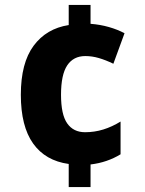

<svg xmlns="http://www.w3.org/2000/svg" viewBox="-20 -744 583 774"><path d="M345 -648Q384 -645 419 -635Q454 -625 482 -610L437 -487Q406 -502 378.5 -510Q351 -518 324 -518Q276 -518 251 -480.5Q226 -443 226 -362Q226 -282 251 -246.5Q276 -211 323 -211Q361 -211 396.5 -222Q432 -233 466 -254V-122Q440 -106 409.5 -95.5Q379 -85 345 -81V10H257V-83Q163 -96 113.5 -165.5Q64 -235 64 -362Q64 -490 115.5 -559.5Q167 -629 257 -643V-724H345Z"/></svg>

Font: Noto Sans SemiCondensed ExtraBold
Style: Regular
Weight: 800
Width: 4
Designer: Monotype Design Team
Foundry: Monotype Imaging Inc.
Version: Version 2.013; ttfautohint (v1.8.4.7-5d5b)